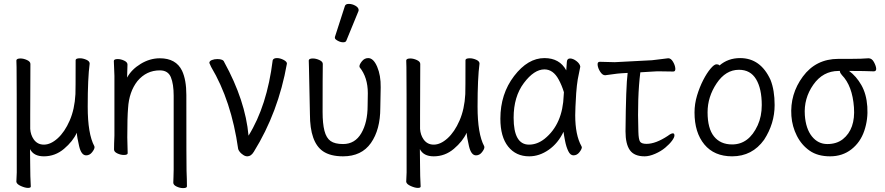

<svg xmlns="http://www.w3.org/2000/svg" viewBox="-20 -784 4540 985"><path d="M138 173Q138 180 123.5 180Q109 180 87.5 170.5Q66 161 64 149V147Q67 98 66 60Q66 -405 65 -440L64 -474Q65 -484 85 -484Q101 -484 118.5 -476Q136 -468 136 -456Q135 -388 135 -193V-123Q137 -92 153 -69Q172 -42 205 -42Q240 -42 276 -74.5Q312 -107 337.5 -165.5Q363 -224 367 -301Q368 -318 368 -475Q368 -485 390 -485Q406 -485 423 -477.5Q440 -470 440 -458Q430 -383 430 -237Q430 -97 464 -34L465 -29Q465 -19 452.5 -3Q440 13 422 13Q397 13 386 -34Q375 -81 374 -103Q354 -59 308.5 -20.5Q263 18 205 18Q153 18 134 -19L135 68Q135 119 138 173Z M919 181Q903 181 886 173Q869 165 869 153Q870 145 870 125.5Q870 106 871 86V-293Q871 -353 856.5 -388Q842 -423 800 -423Q731 -423 685 -368Q642 -313 637 -229Q633 -184 633 -79Q633 -56 635 2Q635 11 615 11Q599 11 582 3Q565 -5 565 -17Q565 -44 567 -88V-395Q564 -458 564 -471Q564 -481 584 -481Q600 -481 617 -473Q634 -465 634 -453L632 -386Q655 -428 702 -456.5Q749 -485 800 -485Q883 -485 914 -421Q936 -374 936 -297Q936 71 937 92Q939 137 939 172Q939 181 919 181Z M1249 18Q1238 18 1228 11Q1208 -2 1202 -19Q1167 -267 1063 -441L1054 -461Q1054 -471 1067 -476Q1080 -481 1095 -481Q1125 -481 1130 -466Q1239 -268 1255 -88Q1350 -241 1379 -475Q1383 -486 1401 -486Q1417 -486 1434.5 -477Q1452 -468 1452 -458Q1408 -208 1282 -5Q1268 18 1249 18Z M1740 18Q1675 18 1637 -8Q1570 -54 1570 -198Q1566 -413 1565 -440L1564 -474Q1565 -484 1585 -484Q1601 -484 1618.5 -476Q1636 -468 1636 -456Q1635 -401 1635 -210Q1635 -150 1644.5 -113Q1654 -76 1676 -60.5Q1698 -45 1740 -45Q1801 -45 1833.5 -100.5Q1866 -156 1866 -242L1867 -306Q1867 -387 1825 -439L1824 -444Q1824 -454 1837 -470Q1850 -486 1869 -486Q1896 -486 1915 -441.5Q1934 -397 1933 -336Q1932 -278 1931 -230Q1931 -119 1883 -50.5Q1835 18 1740 18ZM1757 -576Q1754 -567 1740.5 -567Q1727 -567 1712.5 -575Q1698 -583 1698 -589.5Q1698 -596 1699 -597L1749 -752Q1752 -764 1769.5 -764Q1787 -764 1803.5 -754.5Q1820 -745 1820 -732Q1820 -729 1819 -727Z M2138 173Q2138 180 2123.5 180Q2109 180 2087.5 170.5Q2066 161 2064 149V147Q2067 98 2066 60Q2066 -405 2065 -440L2064 -474Q2065 -484 2085 -484Q2101 -484 2118.5 -476Q2136 -468 2136 -456Q2135 -388 2135 -193V-123Q2137 -92 2153 -69Q2172 -42 2205 -42Q2240 -42 2276 -74.5Q2312 -107 2337.5 -165.5Q2363 -224 2367 -301Q2368 -318 2368 -475Q2368 -485 2390 -485Q2406 -485 2423 -477.5Q2440 -470 2440 -458Q2430 -383 2430 -237Q2430 -97 2464 -34L2465 -29Q2465 -19 2452.5 -3Q2440 13 2422 13Q2397 13 2386 -34Q2375 -81 2374 -103Q2354 -59 2308.5 -20.5Q2263 18 2205 18Q2153 18 2134 -19L2135 68Q2135 119 2138 173Z M2695 18Q2627 18 2587 -32Q2547 -82 2547 -175Q2547 -302 2617.5 -394Q2688 -486 2773 -486Q2851 -486 2885 -423Q2887 -445 2888 -466Q2889 -484 2904.5 -484Q2920 -484 2937.5 -470.5Q2955 -457 2957 -442Q2952 -420 2944 -377Q2939 -347 2936 -306Q2931 -225 2931 -193Q2931 -91 2963 -34L2965 -29Q2965 -19 2952.5 -3Q2940 13 2922 13Q2906 13 2895.5 -8.5Q2885 -30 2879 -60.5Q2873 -91 2871 -108Q2843 -49 2795 -15.5Q2747 18 2695 18ZM2694 -42Q2736 -42 2774 -72Q2867 -147 2872 -296Q2872 -304 2873 -311Q2862 -347 2846 -376Q2818 -428 2773 -428Q2720 -428 2667.5 -358Q2615 -288 2615 -180Q2615 -42 2694 -42Z M3287 18Q3234 18 3211.5 -13.5Q3189 -45 3189 -110Q3191 -343 3200 -410L3167 -408Q3149 -407 3122.5 -403Q3096 -399 3085 -398H3084Q3071 -398 3059.5 -415.5Q3048 -433 3046 -450Q3044 -467 3057 -467L3134 -465L3325 -475Q3346 -477 3370.5 -480.5Q3395 -484 3407 -485H3409Q3422 -485 3432.5 -467.5Q3443 -450 3444.5 -433.5Q3446 -417 3434 -417L3369 -418Q3359 -418 3349 -418Q3339 -418 3331 -417L3265 -413Q3249 -285 3255 -108Q3256 -69 3263.5 -57.5Q3271 -46 3297 -46Q3344 -46 3406 -87Q3423 -100 3432 -100Q3440 -100 3440 -89Q3440 -79 3427.5 -62Q3415 -45 3393 -26.5Q3371 -8 3341 5Q3311 18 3287 18Z M3736 18Q3644 18 3593.5 -43Q3543 -104 3543 -207Q3543 -251 3556 -294Q3569 -337 3587.5 -373Q3606 -409 3625 -431.5Q3644 -454 3655 -454Q3668 -454 3671 -448Q3715 -486 3777 -486Q3882 -486 3933 -374Q3954 -321 3954 -245Q3954 -150 3900 -67Q3839 18 3736 18ZM3736 -43Q3822 -43 3867 -141Q3888 -187 3888 -245Q3888 -329 3859 -377.5Q3830 -426 3771 -426Q3703 -426 3656.5 -356.5Q3610 -287 3610 -208Q3610 -125 3643 -84Q3676 -43 3736 -43Z M4040 -189Q4032 -301 4099 -391.5Q4166 -482 4281 -482H4343Q4400 -482 4435 -485H4436Q4453 -485 4463.5 -465.5Q4474 -446 4475 -432Q4476 -418 4462 -418Q4414 -420 4351 -420H4336Q4373 -393 4399 -347.5Q4425 -302 4429.5 -237Q4434 -172 4414 -113Q4394 -54 4348 -18Q4302 18 4238.5 18Q4175 18 4133.5 -11Q4092 -40 4068 -87.5Q4044 -135 4040 -189ZM4304 -70Q4369 -122 4361 -233Q4353 -344 4299 -399Q4290 -409 4289 -417V-420H4282Q4202 -420 4152.5 -349.5Q4103 -279 4109 -193Q4114 -123 4145.5 -84Q4177 -45 4224.5 -45Q4272 -45 4304 -70Z"/></svg>

Font: LXGW WenKai Mono TC
Style: Regular
Weight: 400
Designer: LXGW / Fontworks Inc.
Foundry: LXGW / Fontworks Inc.
Version: Version 1.330